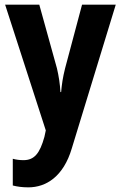

<svg xmlns="http://www.w3.org/2000/svg" viewBox="-20 -566 520 826"><path d="M2 -546 177 -5 171 23C151 95 127 123 81 123C65 123 49 121 35 117V232C54 237 76 240 102 240C178 240 253 194 289 72L478 -546H333L260 -272C250 -232 246 -204 243 -170H240C238 -205 233 -238 225 -272L149 -546Z"/></svg>

Font: Noto Sans Telugu Condensed
Style: Bold
Weight: 700
Width: 3
Designer: Jelle Bosma - Monotype Design Team
Foundry: Monotype Imaging Inc.
Version: Version 2.005